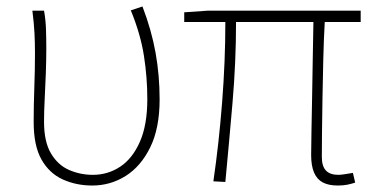

<svg xmlns="http://www.w3.org/2000/svg" viewBox="-20 -560 1163 593"><path d="M265 13Q215 13 173.5 -6Q132 -25 108 -67.5Q84 -110 84 -183Q84 -236 86 -289.5Q88 -343 88 -396Q88 -428 86.5 -457.5Q85 -487 80 -527H116Q121 -499 122 -470.5Q123 -442 123 -409Q123 -374 121.5 -333Q120 -292 118 -253.5Q116 -215 116 -184Q116 -122 137.5 -86Q159 -50 193.5 -35Q228 -20 267 -20Q313 -20 351 -45Q389 -70 412 -122Q435 -174 435 -254Q435 -321 424.5 -388Q414 -455 384 -528L420 -540Q448 -467 460.5 -397Q473 -327 473 -253Q473 -164 444 -105Q415 -46 368 -16.5Q321 13 265 13Z M1023 13Q995 13 977 3.5Q959 -6 950 -27Q941 -48 941 -81Q941 -108 942 -156Q943 -204 944 -262.5Q945 -321 946 -381Q947 -441 948 -492H709Q709 -368 698 -241Q687 -114 676 2L639 0Q656 -116 666 -243.5Q676 -371 676 -492H549V-522L621 -527H1094V-492H983Q980 -439 978.5 -378Q977 -317 976 -257.5Q975 -198 974.5 -150Q974 -102 974 -75Q974 -47 986.5 -33.5Q999 -20 1025 -20Q1036 -20 1070 -26L1077 4Q1065 8 1052.5 10.5Q1040 13 1023 13Z"/></svg>

Font: Noto Sans SC Thin
Style: Regular
Weight: 100
Designer: Ryoko NISHIZUKA 西塚涼子 (kana, bopomofo & ideographs); Paul D. Hunt (Latin, Greek & Cyrillic); Sandoll Communications 산돌커뮤니
Foundry: Adobe
Version: Version 2.004-H2;hotconv 1.0.118;makeotfexe 2.5.65603